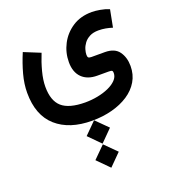

<svg xmlns="http://www.w3.org/2000/svg" viewBox="-166 -510 1053 1189"><g transform="rotate(-20 360.5 84.0)"><path d="M284.8 480 361.6 557.5 438.7 480 361.6 403.4ZM284.8 321.4 361.6 398.9 438.7 321.4 361.6 244.8ZM199.1 -259.2 91.2 -303.1Q64.3 -239.4 47.3 -176.7Q30.3 -114 30.3 -56.2Q30.3 92 115.7 167.8Q201.2 243.7 351.1 243.7Q421.4 243.7 482.6 227.5Q543.8 211.4 590.3 180.9Q636.8 150.3 662.9 106.2Q689 62.2 689 5.9Q689 -50.6 661.1 -89.6Q633.2 -128.7 568.4 -128.9H480.5Q464.9 -128.9 460.3 -134Q455.6 -139.1 455.6 -152.3Q455.6 -167.1 461.4 -186.9Q467.2 -206.6 480.9 -225.3Q494.5 -244 518.2 -256.5Q541.8 -269 577.1 -269Q601.3 -269 624 -264.8Q646.8 -260.6 667.8 -253.8L689.8 -367.8Q662.3 -379.3 630.6 -384.7Q598.9 -390.1 577.1 -390.1Q503 -390.1 449.5 -355.3Q396 -320.4 366.9 -264.8Q337.9 -209.2 337.9 -146Q337.9 -80.2 374.1 -44Q410.4 -7.8 475.6 -7.8H549.8Q567.5 -7.8 571.9 -3.9Q576.4 0 576.4 11.3Q576.4 36.5 556.7 57Q537.1 77.5 504.2 92.3Q471.3 107 430.9 114.8Q390.4 122.6 348.6 122.6Q242.8 122.1 195.8 80.8Q148.9 39.6 148.9 -52.7Q148.9 -97.5 163.2 -151.9Q177.5 -206.2 199.1 -259.2Z"/></g></svg>

Font: Vazir Variable Regular
Style: Regular
Weight: 400
Designer: Saber Rastikerdar
Foundry: Saber Rastikerdar
Version: Version 30.1.0